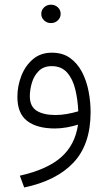

<svg xmlns="http://www.w3.org/2000/svg" viewBox="-20 -557 470 836"><path d="M159.7 -496.6Q159.7 -513.2 171.9 -524.9Q184.1 -536.6 202.1 -536.6Q219.7 -536.6 231.9 -525.1Q244.1 -513.7 244.1 -496.6Q244.1 -480 231.9 -468.3Q219.7 -456.5 202.1 -456.5Q184.1 -456.5 171.9 -468.3Q159.7 -480 159.7 -496.6ZM374.5 -68.8Q374.5 71.8 300 150.9Q225.6 230 85.4 259.3L66.4 208Q185.1 181.2 245.8 127.9Q306.6 74.7 319.8 -14.2Q297.4 -7.3 271 -2.4Q244.6 2.4 219.2 2.4Q141.1 2.4 98.4 -30.3Q55.7 -63 55.7 -135.3Q55.7 -182.1 72.8 -226.3Q89.8 -270.5 123.3 -299.1Q156.7 -327.6 206.1 -327.6Q252.9 -327.6 285.2 -304.4Q317.4 -281.2 337.2 -243.2Q356.9 -205.1 365.7 -159.4Q374.5 -113.8 374.5 -68.8ZM221.7 -56.2Q246.6 -56.2 272 -60.8Q297.4 -65.4 320.8 -72.3Q318.8 -121.6 308.1 -166.7Q297.4 -211.9 272.7 -240.5Q248 -269 205.1 -269Q169.9 -269 148.9 -248Q127.9 -227.1 118.9 -196.8Q109.9 -166.5 109.9 -138.2Q109.9 -93.3 139.9 -74.7Q169.9 -56.2 221.7 -56.2Z"/></svg>

Font: Vazirmatn RD FD ExtraLight
Style: Regular
Weight: 200
Designer: Saber Rastikerdar
Foundry: Saber Rastikerdar
Version: Version 33.003